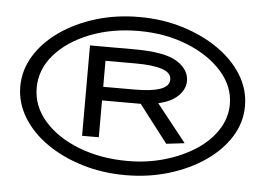

<svg xmlns="http://www.w3.org/2000/svg" viewBox="-43 -583 835 618"><g transform="rotate(5 375.0 -274.5)"><path d="M383 -19Q308 -19 242.5 -39Q177 -59 127 -94Q77 -129 49 -175.5Q21 -222 21 -274Q21 -327 49.5 -373.5Q78 -420 128 -455Q178 -490 243.5 -510Q309 -530 384 -530Q458 -530 523.5 -510Q589 -490 639.5 -455Q690 -420 718.5 -373.5Q747 -327 747 -274Q747 -221 718.5 -175Q690 -129 639.5 -94Q589 -59 523 -39Q457 -19 383 -19ZM386 -65Q449 -65 505.5 -81.5Q562 -98 605.5 -126.5Q649 -155 673.5 -193.5Q698 -232 698 -275Q698 -333 656 -380.5Q614 -428 543 -456.5Q472 -485 386 -485Q299 -485 228 -457Q157 -429 115.5 -381.5Q74 -334 74 -274Q74 -215 115.5 -167.5Q157 -120 228 -92.5Q299 -65 386 -65ZM505 -131 412 -252H287V-133H233V-425H374Q475 -425 514.5 -400Q554 -375 554 -338Q554 -312 532 -290Q510 -268 468 -259L564 -138ZM287 -296H390Q442 -296 471 -306Q500 -316 500 -338Q500 -360 470 -370Q440 -380 385 -380H287Z"/></g></svg>

Font: Inconsolata ExtraExpanded
Style: Regular
Weight: 400
Width: 8
Monospace: yes
Designer: Raph Levien, Cyreal, Brenton Simpson
Foundry: Raph Levien, Cyreal, Google
Version: Version 3.000; ttfautohint (v1.8.2.53-6de2)